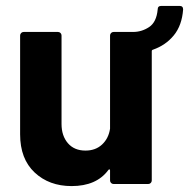

<svg xmlns="http://www.w3.org/2000/svg" viewBox="-20 -622 639 649"><path d="M599 -590Q595 -536 567.5 -502.5Q540 -469 497 -454Q493 -453 493 -449V-12Q493 -7 489.5 -3.5Q486 0 481 0H364Q359 0 355.5 -3.5Q352 -7 352 -12V-46Q352 -49 350 -49.5Q348 -50 346 -47Q306 7 222 7Q146 7 97 -39Q48 -85 48 -168V-502Q48 -507 51.5 -510.5Q55 -514 60 -514H176Q181 -514 184.5 -510.5Q188 -507 188 -502V-203Q188 -163 209.5 -138Q231 -113 269 -113Q303 -113 325 -133.5Q347 -154 352 -187V-502Q352 -507 355.5 -510.5Q359 -514 364 -514H430Q459 -514 484 -530.5Q509 -547 513 -590Q513 -602 525 -602H587Q599 -602 599 -590Z"/></svg>

Font: Amber EN
Style: Bold
Weight: 700
Designer: Jeremy Tribby
Foundry: Tribby Type
Version: Version 1.408 November 24, 2021